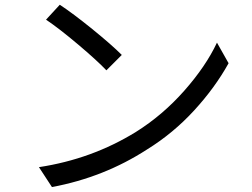

<svg xmlns="http://www.w3.org/2000/svg" viewBox="-20 -753 1040 792"><path d="M169.9 -671.9 226.6 -733.4Q280.3 -698.2 360.4 -633.3Q440.4 -568.4 482.4 -526.4L418.9 -462.9Q379.9 -503.9 301.8 -569.8Q223.6 -635.7 169.9 -671.9ZM194.3 18.6 140.6 -63.5Q359.4 -96.7 541 -209Q651.4 -278.3 740.2 -378.9Q829.1 -479.5 875 -577.1L922.9 -492.2Q867.2 -391.6 780.8 -297.4Q694.3 -203.1 586.9 -136.7Q409.2 -21.5 194.3 18.6Z"/></svg>

Font: Gen Shin Gothic Regular
Style: Regular
Weight: 400
Designer: [Source Han Sans]
Ryoko NISHIZUKA  (kana & ideographs); Paul D. Hunt (Latin, Greek & Cyrillic); Wenlong ZHANG  (bopomofo
Version: Version 1.002.20150607